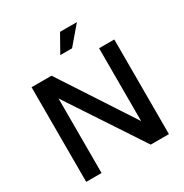

<svg xmlns="http://www.w3.org/2000/svg" viewBox="-212 -1118 1225 1281"><g transform="rotate(-30 400.5 -477.0)"><path d="M355 -818.8 431.2 -954.1H561L445.8 -818.8ZM82 0V-729H235.8L602.1 -168V-729H719.2V0H579.1L200.2 -574.2V0Z"/></g></svg>

Font: BDO Grotesk Medium
Style: Regular
Weight: 500
Designer: Deni Anggara
Foundry: Lokal Container
Version: Version 2.000